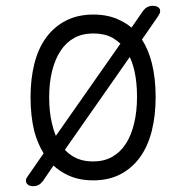

<svg xmlns="http://www.w3.org/2000/svg" viewBox="-20 -610 640 660"><path d="M300 10Q247 10 207 -11Q183 -23 164 -41L127 13Q120 22 112 26Q104 30 94 30Q87 30 81.5 28Q76 26 72.5 21.5Q69 17 69 10.5Q69 4 76 -5L130 -83Q110 -115 98 -158Q85 -211 85 -275.5Q85 -340 98.5 -392.5Q112 -445 139.5 -482Q167 -519 207.5 -539.5Q248 -560 301 -560Q355 -560 395 -539Q416 -529 432 -515L472 -573Q479 -582 487 -586Q495 -590 506 -590Q512 -590 518 -588Q524 -586 527.5 -581.5Q531 -577 530.5 -570.5Q530 -564 524 -555L468 -474Q490 -440 502 -393Q515 -341 515 -277Q515 -212 501.5 -159Q488 -106 460.5 -68.5Q433 -31 393 -10.5Q353 10 300 10ZM300 -55Q337 -55 365 -70.5Q393 -86 412 -115Q431 -144 441 -185.5Q451 -227 451 -277Q451 -327 442 -367Q436 -393 426 -414L203 -95Q217 -80 235 -70Q263 -55 300 -55ZM172 -143 394 -460Q382 -471 367 -480Q339 -495 301 -495Q263 -495 235 -479.5Q207 -464 188 -435Q169 -406 159 -365.5Q149 -325 149 -275Q149 -225 159 -184Q164 -162 172 -143Z"/></svg>

Font: Maple Mono NL ExtraLight
Style: Regular
Weight: 275
Monospace: yes
Designer: subframe7536
Version: Version 7.000